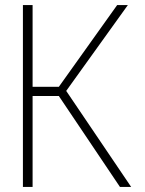

<svg xmlns="http://www.w3.org/2000/svg" viewBox="-20 -734 570 754"><path d="M70 0V-714H108V-393H211L440 -714H482L240 -377L495 0H451L211 -357H108V0Z"/></svg>

Font: Noto Sans Mono Condensed ExtraLight
Style: Regular
Weight: 200
Width: 3
Designer: Monotype Design Team
Foundry: Monotype Imaging Inc.
Version: Version 2.014; ttfautohint (v1.8.4.7-5d5b)